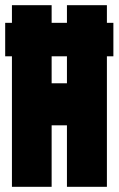

<svg xmlns="http://www.w3.org/2000/svg" viewBox="-21 -720 457 740"><path d="M-1 -503V-632H25V-700H178V-632H237V-700H391V-632H416V-503H391V0H237V-237H178V0H25V-503ZM178 -399H237V-503H178Z"/></svg>

Font: Georama ExtraCondensed ExtraBold
Style: Regular
Weight: 800
Width: 2
Designer: Jean-Baptiste Levee
Foundry: Production Type
Version: Version 1.000